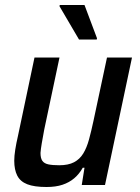

<svg xmlns="http://www.w3.org/2000/svg" viewBox="-20 -740 560 768"><path d="M166 8Q117 8 89 -3Q61 -14 49 -37.5Q37 -61 37 -97Q37 -116 41 -141.5Q45 -167 52 -197L118 -510H218L157 -222Q151 -190 147 -166.5Q143 -143 142 -128Q142 -107 149.5 -96.5Q157 -86 173.5 -82.5Q190 -79 217 -79Q253 -79 276 -91Q299 -103 313 -126Q327 -149 336 -182Q345 -215 354 -257L408 -510H508L400 0H307L318 -69H311Q297 -44 277 -27Q257 -10 230 -1Q203 8 166 8ZM296 -582 218 -715 219 -720H318L368 -587L367 -582Z"/></svg>

Font: Saira SemiCondensed Medium
Style: Italic
Weight: 500
Width: 4
Italic angle: -12°
Designer: Hector Gatti with collaboration of the Omnibus-Type team
Foundry: Omnibus-Type
Version: Version 1.101